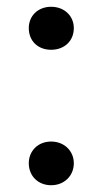

<svg xmlns="http://www.w3.org/2000/svg" viewBox="-20 -535 303 567"><path d="M131 12C170 12 198 -16 198 -53C198 -89 170 -117 131 -117C92 -117 65 -89 65 -53C65 -16 92 12 131 12ZM65 -452C65 -414 92 -388 131 -388C170 -388 198 -414 198 -452C198 -488 170 -515 131 -515C92 -515 65 -488 65 -452Z"/></svg>

Font: TPK Tissa Web Quiz
Style: Regular
Weight: 400
Designer: Jacques Le Bailly, Suppakit Chalermlarp | Katatrad Co.,Ltd.
Foundry: Jacques Le Bailly, Cadson Demak Co.,Ltd.
Version: Version 5.000;Glyphs 3.1.2 (3151)